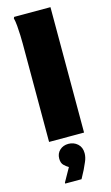

<svg xmlns="http://www.w3.org/2000/svg" viewBox="-151 -812 649 1124"><g transform="rotate(-15 174.0 -250.0)"><path d="M68 0V-596Q68 -616 67 -646Q66 -676 63.5 -705Q61 -734 56 -752L60 -760H280V0ZM142 172Q128 164 114 150.5Q100 137 100 110Q100 79 121 59.5Q142 40 174 40Q206 40 229 60.5Q252 81 252 117Q252 142 240.5 168Q229 194 221 211L195 260H96V254Z"/></g></svg>

Font: Kufam Black
Style: Regular
Weight: 900
Designer: Wael Morcos, Artur Schmal
Foundry: Original Type
Version: Version 1.301; ttfautohint (v1.8.3)